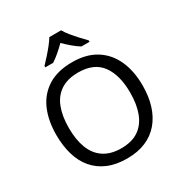

<svg xmlns="http://www.w3.org/2000/svg" viewBox="-214 -1103 1208 1271"><g transform="rotate(-30 390.5 -467.0)"><path d="M720 -358Q720 -275 699 -207.5Q678 -140 636.5 -91Q595 -42 533.5 -16Q472 10 391 10Q307 10 245 -16.5Q183 -43 142 -91.5Q101 -140 81 -208Q61 -276 61 -359Q61 -469 97 -551Q133 -633 206.5 -679Q280 -725 392 -725Q499 -725 572 -679.5Q645 -634 682.5 -551.5Q720 -469 720 -358ZM156 -358Q156 -268 181 -203Q206 -138 258.5 -103Q311 -68 391 -68Q472 -68 523.5 -103Q575 -138 600 -203Q625 -268 625 -358Q625 -493 569 -569.5Q513 -646 392 -646Q311 -646 258.5 -611.5Q206 -577 181 -512.5Q156 -448 156 -358ZM435 -944Q447 -922 469.5 -894.5Q492 -867 516.5 -840.5Q541 -814 560 -795V-784H498Q472 -800 444 -823.5Q416 -847 389 -874Q362 -847 335 -824Q308 -801 282 -784H222V-795Q241 -815 264.5 -841Q288 -867 310 -894.5Q332 -922 345 -944Z"/></g></svg>

Font: Noto Sans Hebrew
Style: Regular
Weight: 400
Designer: Monotype Design Team
Foundry: Monotype Imaging Inc.
Version: Version 2.003;January 10, 2023;FontCreator 14.0.0.2877 64-bi